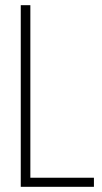

<svg xmlns="http://www.w3.org/2000/svg" viewBox="-20 -720 392 740"><path d="M60 0V-700H97V-35H342V0Z"/></svg>

Font: Georama SemiCondensed ExtraLight
Style: Regular
Weight: 200
Width: 4
Designer: Jean-Baptiste Levee
Foundry: Production Type
Version: Version 1.000